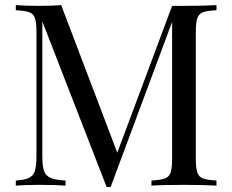

<svg xmlns="http://www.w3.org/2000/svg" viewBox="-20 -728 911 753"><path d="M748 -602V-106Q748 -68 754 -51Q760 -34 776.5 -28Q793 -22 829 -20V0Q783 -3 702 -3Q616 -3 574 0V-20Q610 -22 626.5 -28Q643 -34 649 -51Q655 -68 655 -106V-642L414 5H398L146 -644V-116Q146 -77 152.5 -58Q159 -39 178 -30.5Q197 -22 237 -20V0Q201 -3 135 -3Q75 -3 42 0V-20Q77 -22 94 -30.5Q111 -39 117 -58.5Q123 -78 123 -116V-602Q123 -640 117 -657Q111 -674 94.5 -680Q78 -686 42 -688V-708Q75 -705 135 -705Q187 -705 220 -708L440 -129L655 -705H702Q783 -705 829 -708V-688Q793 -686 776.5 -680Q760 -674 754 -657Q748 -640 748 -602Z"/></svg>

Font: Playfair Display SC
Style: Regular
Weight: 400
Designer: Claus Eggers Sørensen
Foundry: Claus Eggers Sørensen
Version: Version 1.200; ttfautohint (v1.6)